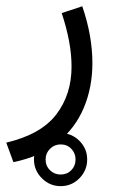

<svg xmlns="http://www.w3.org/2000/svg" viewBox="-20 -270 375 629"><path d="M91.3 252.4Q91.3 216.8 117.2 191.4Q143.1 166 178.7 166Q214.8 166 240.2 191.4Q265.6 216.8 265.6 252.4Q265.6 288.1 240.2 314Q214.8 339.8 178.7 339.8Q143.1 339.8 117.2 314Q91.3 288.1 91.3 252.4ZM129.4 252.4Q129.4 273.4 143.8 287.6Q158.2 301.8 178.7 301.8Q199.7 301.8 213.6 287.6Q227.5 273.4 227.5 252.4Q227.5 231.9 213.6 217.5Q199.7 203.1 178.7 203.1Q158.2 203.1 143.8 217.5Q129.4 231.9 129.4 252.4ZM23.9 261.2 0.5 197.3Q114.3 170.4 164.3 105Q214.4 39.6 214.4 -51.8Q214.4 -92.3 206.1 -136.2Q197.8 -180.2 182.1 -227.1L249.5 -249.5Q282.7 -152.8 282.7 -63.5Q282.7 16.1 254.6 83Q226.6 149.9 169.2 196.5Q111.8 243.2 23.9 261.2Z"/></svg>

Font: Vazirmatn UI Light
Style: Regular
Weight: 300
Designer: Saber Rastikerdar
Foundry: Saber Rastikerdar
Version: Version 33.003